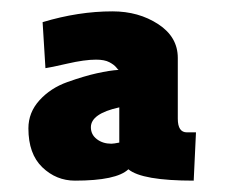

<svg xmlns="http://www.w3.org/2000/svg" viewBox="-20 -752 401 338"><path d="M325 -519 321 -434Q230 -434 206 -454Q185 -434 112 -434Q79 -434 54.5 -457.5Q30 -481 30 -526Q30 -554 49.5 -575.5Q69 -597 98.5 -607.5Q128 -618 150.5 -623Q173 -628 189 -629Q188 -629 184.5 -633.5Q181 -638 172.5 -642.5Q164 -647 149 -647Q129 -647 98.5 -640Q68 -633 60 -632L55 -713Q118 -732 178 -732Q224 -732 258.5 -709.5Q293 -687 293 -650V-543Q293 -519 309 -519ZM190 -501V-563Q140 -552 140 -528Q140 -515 150.5 -507Q161 -499 176 -499Q180 -499 190 -501Z"/></svg>

Font: Cabin
Style: Bold
Weight: 700
Designer: Pablo Impallari
Foundry: Pablo Impallari. www.impallari.com Igino Marini. www.ikern.com
Version: Version 1.005